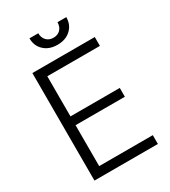

<svg xmlns="http://www.w3.org/2000/svg" viewBox="-218 -1019 997 1125"><g transform="rotate(-30 281.0 -456.0)"><path d="M80.6 0V-727.5H502.9V-667.5H147V-396H480.5V-336.4H147V-59.6H509.8V0ZM292 -796.9Q236.3 -796.9 201.9 -828.9Q167.5 -860.8 167.5 -912.1H227.1Q227.1 -881.8 244.9 -863.3Q262.7 -844.7 292 -844.7Q321.8 -844.7 339.4 -863.3Q356.9 -881.8 356.9 -912.1H416.5Q416.5 -860.8 382.1 -828.9Q347.7 -796.9 292 -796.9Z"/></g></svg>

Font: Inter Tight Light
Style: Regular
Weight: 300
Designer: Rasmus Andersson
Foundry: rsms
Version: Version 3.004